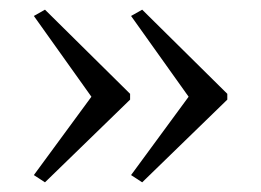

<svg xmlns="http://www.w3.org/2000/svg" viewBox="-20 -448 539 397"><path d="M251 -86 274 -71 450 -242V-254L274 -428L251 -415L370 -248ZM50 -86 73 -71 249 -242V-254L73 -428L50 -415L169 -248Z"/></svg>

Font: Asana Math
Style: Regular
Weight: 400
Version: Version 000.958